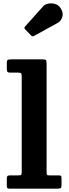

<svg xmlns="http://www.w3.org/2000/svg" viewBox="-20 -1138 414 1158"><path d="M168 -923.5 131.5 -961.5Q123 -970.5 131.5 -978.5L239 -1098.5Q250.5 -1112 270.8 -1116Q291 -1120 311 -1114.5Q331 -1109 342.5 -1093Q363 -1065 356.5 -1038.5Q350 -1012 326.5 -999L185.5 -921.5Q176 -915.5 168 -923.5ZM87 -700H43.5Q27 -700 24 -706Q21 -712 21 -727V-756.5Q21 -773.5 26.8 -776.8Q32.5 -780 49 -780H234Q251 -780 256 -776.5Q261 -773 261 -755.5V-104Q261 -88.5 263.5 -84.2Q266 -80 281.5 -80H336Q344.5 -80 347.8 -77.2Q351 -74.5 351 -65V-23.5Q351 -7 346 -3.5Q341 0 324.5 0H41Q29.5 0 25.2 -2.8Q21 -5.5 21 -17.5V-60.5Q21 -71.5 24.5 -75.8Q28 -80 39 -80H88Q104 -80 107.5 -83.5Q111 -87 111 -103.5V-678.5Q111 -693.5 106.2 -696.8Q101.5 -700 87 -700Z"/></svg>

Font: Besley*
Style: Bold
Weight: 700
Designer: Owen Earl
Foundry: indestructible type*
Version: Version 2.000; ttfautohint (v1.8.3)